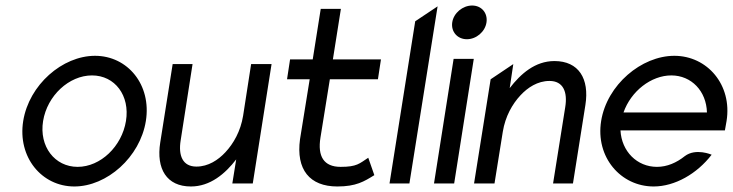

<svg xmlns="http://www.w3.org/2000/svg" viewBox="-20 -664 2653 695"><path d="M64 -226C43 -95 131 11 249 11C367 11 487 -95 508 -226C529 -357 442 -462 324 -462C206 -462 85 -357 64 -226ZM136 -226C151 -318 230 -391 313 -391C396 -391 451 -318 436 -226C421 -134 344 -60 261 -60C178 -60 121 -134 136 -226Z M560 -148C545 -53 583 11 671 11C741 11 795 -35 835 -87L821 0H895L963 -432H889L860 -245C851 -189 825 -144 796 -113C770 -85 734 -61 691 -61C641 -61 625 -101 634 -156L677 -432H605Z M1019 -377H1101L1066 -160C1051 -50 1101 11 1201 11C1269 11 1298 -7 1335 -30L1313 -93C1281 -72 1272 -60 1213 -60C1152 -60 1129 -98 1140 -166L1174 -377H1348L1359 -449H1185L1214 -632H1141L1112 -449H1030Z M1390 0H1462L1564 -641L1483 -587Z M1617 -583C1612 -549 1636 -522 1670 -522C1704 -522 1736 -549 1741 -583C1746 -617 1723 -644 1689 -644C1655 -644 1622 -617 1617 -583ZM1551 0H1624L1695 -451H1622Z M1696 0H1770L1800 -187C1809 -243 1835 -288 1864 -319C1890 -347 1926 -371 1969 -371C2019 -371 2035 -331 2026 -276L1982 0H2054L2099 -284C2114 -379 2075 -443 1987 -443C1917 -443 1865 -397 1825 -345L1838 -432L1756 -377Z M2156 -226C2135 -95 2227 11 2346 11C2423 11 2503 -35 2556 -104C2556 -104 2499 -129 2459 -99C2429 -75 2395 -60 2358 -60C2286 -60 2230 -116 2226 -192H2604L2610 -226C2631 -357 2540 -462 2421 -462C2302 -462 2177 -357 2156 -226ZM2237 -257C2264 -334 2337 -391 2410 -391C2483 -391 2537 -334 2539 -257Z"/></svg>

Font: Charger Pro
Style: NarObl
Weight: 400
Designer: Jasper
Foundry: Cannot Into Space Fonts
Version: Version 1.09